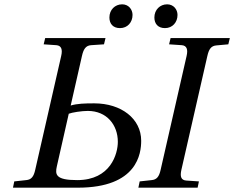

<svg xmlns="http://www.w3.org/2000/svg" viewBox="-20 -868 1083 888"><path d="M694 -787C694 -758 711 -738 743 -738C778 -738 801 -765 801 -799C801 -824 783 -848 753 -848C720 -848 694 -823 694 -787ZM486 -787C486 -758 503 -738 535 -738C570 -738 593 -765 593 -799C593 -824 575 -848 545 -848C512 -848 486 -823 486 -787ZM620 0H894L900 -29L841 -33C817 -35 812 -52 819 -83L939 -609C946 -640 956 -656 981 -658L1036 -663L1043 -692H769L762 -663L821 -659C844 -657 850 -639 843 -609L723 -83C716 -51 705 -37 681 -35L626 -29ZM40 0H340C617 0 633 -160 633 -217C633 -319 541 -390 416 -390C372 -390 338 -389 307 -380L359 -609C366 -640 376 -657 401 -659L461 -663L468 -692H189L182 -663L241 -659C264 -657 270 -639 263 -609L143 -83C136 -51 125 -37 101 -35L46 -29ZM243 -99 298 -342C313 -348 358 -355 386 -355C474 -355 525 -290 525 -212C525 -157 492 -35 337 -35C238 -35 234 -60 243 -99Z"/></svg>

Font: Heuristica
Style: Italic
Weight: 400
Italic angle: -13°
Version: Version 1.0.1